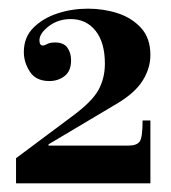

<svg xmlns="http://www.w3.org/2000/svg" viewBox="-20 -882 395 443"><path d="M17 -459V-517L147 -614Q193 -648 207.5 -675Q222 -702 222 -735Q222 -784 200.5 -811Q179 -838 143 -838Q114 -838 92.5 -821.5Q71 -805 71 -789Q71 -777 79 -777Q83 -777 89 -780.5Q95 -784 107 -784Q127 -784 135.5 -772Q144 -760 144 -743Q144 -718 129 -706.5Q114 -695 94 -695Q63 -695 49 -716.5Q35 -738 35 -762Q35 -796 57 -818Q79 -840 112.5 -851Q146 -862 183 -862Q219 -862 251.5 -851.5Q284 -841 305.5 -817.5Q327 -794 327 -755Q327 -725 309.5 -696.5Q292 -668 250 -643L92 -549V-546H276Q295 -546 302 -555Q309 -564 309 -604H327V-459Z"/></svg>

Font: Libre Bodoni Medium
Style: Regular
Weight: 500
Designer: Pablo Impallari, Rodrigo Fuenzalida
Foundry: Impallari Type
Version: Version 2.005;gftools[0.9.23]